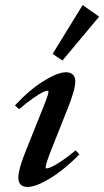

<svg xmlns="http://www.w3.org/2000/svg" viewBox="-20 -721 408 752"><path d="M224.6 -483.9 186 -509.8 303.7 -701.2 368.2 -655.8ZM87.9 11.2Q51.8 11.2 51.8 -25.4Q51.8 -58.6 83.5 -136.2L144 -287.1Q169.9 -350.1 169.9 -361.3Q169.9 -365.7 165.5 -365.7Q159.7 -365.7 147 -359.6Q134.3 -353.5 109.4 -336.2Q84.5 -318.8 54.7 -293.5L38.6 -308.1Q95.7 -369.6 151.1 -403.8Q206.5 -438 238.3 -438Q255.9 -438 265.4 -428.7Q274.9 -419.4 274.9 -402.3Q274.9 -369.1 243.7 -292.5L181.6 -136.2Q158.7 -78.1 158.7 -65.4Q158.7 -61.5 162.1 -61.5Q168.5 -61.5 180.7 -66.7Q192.9 -71.8 219 -88.9Q245.1 -106 276.4 -132.3L291 -116.2Q230.5 -55.2 175.5 -22Q120.6 11.2 87.9 11.2Z"/></svg>

Font: Elstob 14pt SemiBold
Style: Italic
Weight: 600
Italic angle: -20°
Designer: Peter S. Baker
Version: Version 1.015